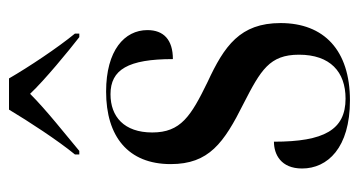

<svg xmlns="http://www.w3.org/2000/svg" viewBox="-210 -596 816 437"><g transform="rotate(-90 198.5 -378.0)"><path d="M65 -616V-606H73C111 -638 165 -680 203 -718C234 -685 301 -630 332 -606H340V-616C308 -655 264 -721 238 -766H167C140 -721 97 -655 65 -616ZM188 10C302 10 364 -49 364 -148C364 -240 312 -276 230 -314C152 -352 115 -375 115 -440C115 -504 151 -535 202 -535C258 -535 282 -495 282 -393C326 -393 348 -414 348 -451C348 -503 302 -545 208 -545C106 -545 43 -495 43 -398C43 -311 91 -277 181 -232C257 -193 292 -173 292 -106C292 -35 253 0 192 0C121 0 94 -49 94 -163C65 -163 33 -147 33 -99C33 -41 80 10 188 10Z"/></g></svg>

Font: Noto Serif Display Condensed Medium
Style: Regular
Weight: 500
Width: 3
Designer: Monotype Design Team
Foundry: Monotype Imaging Inc.
Version: Version 2.009